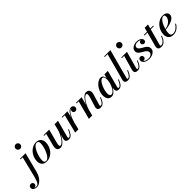

<svg xmlns="http://www.w3.org/2000/svg" viewBox="121 -2406 4312 4312"><g transform="rotate(-45 2277.0 -250.0)"><path d="M163.5 -687.5Q163.5 -718 184.8 -739Q206 -760 236 -760Q266.5 -760 287.2 -739Q308 -718 308 -687.5Q308 -657 287.2 -635.8Q266.5 -614.5 236 -614.5Q206 -614.5 184.8 -635.8Q163.5 -657 163.5 -687.5ZM249.5 -460 128.5 11.5Q111 80 75.8 136.5Q40.5 193 -7.2 226.5Q-55 260 -110 260Q-156 260 -189 236Q-222 212 -222 176Q-222 144.5 -202.5 126.8Q-183 109 -156.5 109Q-129.5 109 -111.2 125.8Q-93 142.5 -93 170.5Q-93 193.5 -109.2 211.8Q-125.5 230 -155.5 230Q-157.5 230 -159.5 230Q-136 241.5 -108.5 241.5Q-73.5 241.5 -50.5 216.5Q-27.5 191.5 -11.5 146.8Q4.5 102 19 43.5L138.5 -440.5H73V-460Z M460.5 10Q382 10 342 -33.5Q302 -77 302 -148.5Q302 -212.5 324.8 -270.5Q347.5 -328.5 387.2 -373.5Q427 -418.5 478 -444.2Q529 -470 585 -470Q663.5 -470 704 -425.8Q744.5 -381.5 744.5 -310Q744.5 -246.5 722 -188.8Q699.5 -131 660 -86.2Q620.5 -41.5 569.2 -15.8Q518 10 460.5 10ZM457 -9.5Q485.5 -9.5 513.2 -34.2Q541 -59 565.2 -100Q589.5 -141 608.2 -190.5Q627 -240 637.5 -290Q648 -340 648 -382.5Q648 -414 633.8 -432Q619.5 -450 588.5 -450Q560 -450 532.2 -425.2Q504.5 -400.5 480.2 -359.5Q456 -318.5 437.2 -269.2Q418.5 -220 408 -169.8Q397.5 -119.5 397.5 -77Q397.5 -46 411.8 -27.8Q426 -9.5 457 -9.5Z M1000 -460 917 -150Q901.5 -91.5 901.5 -59Q901.5 -26.5 933 -26.5Q952.5 -26.5 980.2 -49.8Q1008 -73 1037.2 -113.2Q1066.5 -153.5 1092.2 -205.2Q1118 -257 1133.5 -314L1171 -460H1280L1170.5 -54.5Q1168.5 -45.5 1168.5 -36.5Q1168.5 -19.5 1184.5 -19.5Q1213.5 -19.5 1241 -50.8Q1268.5 -82 1301 -161L1320 -154.5Q1286 -68 1249 -29Q1212 10 1157.5 10Q1113.5 10 1092.8 -10.2Q1072 -30.5 1072 -57Q1072 -72.5 1076.5 -91.5L1102 -190.5Q1076.5 -138 1043.5 -92.2Q1010.5 -46.5 973.2 -18.2Q936 10 897 10Q850.5 10 827.8 -10.2Q805 -30.5 801.2 -64.8Q797.5 -99 808 -141L885.5 -440.5H820.5V-460Z M1475.5 -440.5H1398.5V-460H1580L1543.5 -309Q1562.5 -353 1586 -389.5Q1609.5 -426 1637.5 -447.8Q1665.5 -469.5 1697.5 -469.5Q1731.5 -469.5 1752.2 -450.2Q1773 -431 1773 -400.5Q1773 -372.5 1756 -353.2Q1739 -334 1711 -334Q1684.5 -334 1666.8 -350Q1649 -366 1649 -392.5Q1649 -414.5 1662.2 -430.5Q1675.5 -446.5 1698 -450.5H1697.5Q1664.5 -450.5 1635.5 -423.5Q1606.5 -396.5 1582.2 -353.2Q1558 -310 1539.8 -261Q1521.5 -212 1509.5 -168L1469 0H1365Z M1916.5 -440.5H1850.5V-460H2029L1978.5 -268.5Q2003.5 -321.5 2035.2 -367.2Q2067 -413 2103 -441.2Q2139 -469.5 2177 -469.5Q2241 -469.5 2262.5 -425.5Q2284 -381.5 2265 -319.5L2187 -58Q2183.5 -48 2183.5 -39.5Q2183.5 -21.5 2200.5 -21.5Q2231.5 -21.5 2258.8 -54.5Q2286 -87.5 2316 -161L2335 -154.5Q2300.5 -66 2262.8 -28Q2225 10 2168 10Q2084 10 2084 -59.5Q2084 -70 2086.2 -81.8Q2088.5 -93.5 2091 -101.5L2156 -310.5Q2173.5 -368.5 2172.8 -401Q2172 -433.5 2140.5 -433.5Q2121 -433.5 2094.8 -410.2Q2068.5 -387 2040.5 -346.8Q2012.5 -306.5 1987.5 -254.8Q1962.5 -203 1946 -146.5L1907.5 0H1800.5Z M2905.5 -154.5Q2871.5 -68 2835 -29Q2798.5 10 2746 10Q2705 10 2686.2 -10Q2667.5 -30 2667.5 -63.5Q2667.5 -79.5 2669.5 -91.5L2675 -120.5Q2647.5 -66 2608.2 -28Q2569 10 2520.5 10Q2453 10 2422.5 -34Q2392 -78 2392 -152.5Q2392 -210 2413.5 -266.2Q2435 -322.5 2471 -368.5Q2507 -414.5 2550.5 -442.2Q2594 -470 2638 -470Q2683 -470 2704.5 -439.2Q2726 -408.5 2730.5 -361L2754 -460H2863.5L2755.5 -53Q2753.5 -45 2753.5 -37Q2753.5 -19 2771 -19Q2799 -19 2826.5 -50.5Q2854 -82 2886.5 -161ZM2715.5 -336Q2715.5 -381.5 2702.2 -408.5Q2689 -435.5 2659.5 -435.5Q2636.5 -435.5 2613.2 -413.8Q2590 -392 2568.8 -356Q2547.5 -320 2530.8 -276.8Q2514 -233.5 2504.5 -189.5Q2495 -145.5 2495 -108.5Q2495 -26.5 2549.5 -26.5Q2579.5 -26.5 2609 -56.2Q2638.5 -86 2662.5 -133.5Q2686.5 -181 2701 -234.5Q2715.5 -288 2715.5 -336Z M3197 -154.5Q3162.5 -68 3125.8 -29Q3089 10 3033 10Q2989 10 2968.5 -8.2Q2948 -26.5 2948 -56Q2948 -68 2950 -77.5Q2952 -87 2954 -94.5L3125.5 -730.5H3035V-750H3234.5L3047 -53.5Q3044.5 -44.5 3044.5 -37Q3044.5 -19 3062 -19Q3090 -19 3117.5 -50.5Q3145 -82 3178 -161Z M3381.5 -687.5Q3381.5 -717 3402.5 -738.5Q3423.5 -760 3453.5 -760Q3484 -760 3505.2 -738.5Q3526.5 -717 3526.5 -687.5Q3526.5 -658 3505.2 -636.2Q3484 -614.5 3453.5 -614.5Q3423.5 -614.5 3402.5 -636.2Q3381.5 -658 3381.5 -687.5ZM3507 -154.5Q3472.5 -68 3436 -29Q3399.5 10 3342 10Q3298.5 10 3278.5 -8Q3258.5 -26 3258.5 -56Q3258.5 -66.5 3260.2 -76.2Q3262 -86 3264 -94.5L3361.5 -440.5H3290V-460H3470L3357 -54Q3355 -46 3355 -37.5Q3355 -19 3372.5 -19Q3400.5 -19 3427.8 -50.5Q3455 -82 3488 -161Z M3908 -132Q3908 -88 3881.2 -56.2Q3854.5 -24.5 3811 -7.2Q3767.5 10 3716.5 10Q3669 10 3629 -4Q3589 -18 3565 -44.5Q3541 -71 3541 -108Q3541 -134 3557.5 -153Q3574 -172 3602.5 -172Q3627.5 -172 3643.8 -155.5Q3660 -139 3660 -112Q3660 -84.5 3642.2 -70.2Q3624.5 -56 3601 -56Q3593.5 -56 3586.5 -57Q3605 -34.5 3638 -22.2Q3671 -10 3711 -10Q3738.5 -10 3764.2 -19.8Q3790 -29.5 3806.8 -48.2Q3823.5 -67 3823.5 -94Q3823.5 -126.5 3801.2 -149.5Q3779 -172.5 3746.5 -191.5Q3714 -210.5 3681.5 -230.2Q3649 -250 3626.8 -275.5Q3604.5 -301 3604.5 -338.5Q3604.5 -376 3627.2 -405.8Q3650 -435.5 3690.2 -453Q3730.5 -470.5 3784 -470.5Q3834 -470.5 3867.2 -455.8Q3900.5 -441 3916.8 -419.2Q3933 -397.5 3933 -375Q3933 -345.5 3916.2 -330.8Q3899.5 -316 3878 -316Q3855 -316 3836.8 -331Q3818.5 -346 3818.5 -374Q3818.5 -395.5 3834 -411.8Q3849.5 -428 3874.5 -428.5Q3859 -438 3837.8 -443.8Q3816.5 -449.5 3790 -449.5Q3751 -449.5 3720 -431Q3689 -412.5 3689 -377.5Q3689 -347.5 3711.2 -326.2Q3733.5 -305 3766 -287.2Q3798.5 -269.5 3831.2 -249.5Q3864 -229.5 3886 -201.8Q3908 -174 3908 -132Z M4282.5 -163Q4248.5 -78.5 4205.5 -34.2Q4162.5 10 4100.5 10Q4048 10 4026 -12Q4004 -34 4004 -60.5Q4004 -70.5 4007.2 -86Q4010.5 -101.5 4014.5 -116.5L4101 -440H4007V-460H4106.5L4133.5 -560H4238.5L4211 -460H4302V-440H4205.5L4102 -61.5Q4100.5 -56 4099 -49.2Q4097.5 -42.5 4097.5 -36Q4097.5 -18 4124 -18Q4158.5 -18 4194.8 -54Q4231 -90 4263.5 -169Z M4424 -93Q4424 -50 4444.2 -32.8Q4464.5 -15.5 4495.5 -15.5Q4550.5 -15.5 4598.5 -50Q4646.5 -84.5 4680.5 -140L4698 -129Q4677 -92.5 4645.8 -60.8Q4614.5 -29 4573 -9.5Q4531.5 10 4479.5 10Q4403 10 4363.5 -35.2Q4324 -80.5 4324 -150Q4324 -209.5 4346 -266.5Q4368 -323.5 4407.5 -369.5Q4447 -415.5 4499.5 -442.8Q4552 -470 4613.5 -470Q4675.5 -470 4710.2 -441Q4745 -412 4745 -370Q4745 -319.5 4702.8 -282.2Q4660.5 -245 4590.8 -223Q4521 -201 4437.5 -195Q4424 -137.5 4424 -93ZM4614.5 -450.5Q4587 -450.5 4561 -429.8Q4535 -409 4512.2 -374.5Q4489.5 -340 4471.5 -297.8Q4453.5 -255.5 4442 -212Q4503 -219.5 4550.8 -247.2Q4598.5 -275 4625.8 -315.8Q4653 -356.5 4653 -402Q4653 -421.5 4644.2 -436Q4635.5 -450.5 4614.5 -450.5Z"/></g></svg>

Font: Bodoni* 11pt Medium
Style: Italic
Weight: 500
Italic angle: -13°
Version: Version 2.3